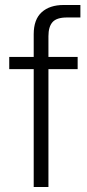

<svg xmlns="http://www.w3.org/2000/svg" viewBox="-20 -749 349 769"><path d="M115 0V-472H17V-521H115V-612Q115 -671 147 -700Q179 -729 235 -729H302V-679H248Q207 -679 190.5 -660.5Q174 -642 174 -604V-521H291V-472H174V0Z"/></svg>

Font: Mona Sans ExtraLight Light
Style: Regular
Weight: 300
Version: Version 2.000